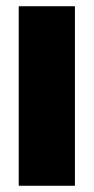

<svg xmlns="http://www.w3.org/2000/svg" viewBox="-20 -595 300 615"><path d="M40 -575H220V0H40Z"/></svg>

Font: Protest Guerrilla
Style: Regular
Weight: 400
Designer: Octavio Pardo
Foundry: Ashler Design
Version: Version 2.005; ttfautohint (v1.8.4.7-5d5b)